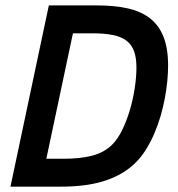

<svg xmlns="http://www.w3.org/2000/svg" viewBox="-20 -696 663 716"><path d="M606.9 -451.2Q606.9 -425.8 604 -395Q601.1 -364.3 595 -331.1Q588.9 -297.9 578.9 -263.4Q568.8 -229 554.9 -196.8Q541 -164.6 522.7 -135.7Q504.4 -106.9 481 -85Q456.1 -61.5 425.8 -45.2Q395.5 -28.8 361.1 -18.8Q326.7 -8.8 288.3 -4.4Q250 0 209 0H19L162.1 -675.8H341.8Q407.7 -675.8 457.3 -664.6Q506.8 -653.3 540 -627.2Q573.2 -601.1 590.1 -557.9Q606.9 -514.6 606.9 -451.2ZM214.8 -104Q246.6 -104 273.7 -106.7Q300.8 -109.4 323.7 -115.5Q346.7 -121.6 365.2 -131.8Q383.8 -142.1 398.9 -157.2Q419.4 -177.7 436 -211.9Q452.6 -246.1 464.4 -285.9Q476.1 -325.7 482.4 -367.2Q488.8 -408.7 488.8 -443.8Q488.8 -480.5 480 -504.9Q471.2 -529.3 451.7 -544.2Q432.1 -559.1 400.9 -565.4Q369.6 -571.8 324.2 -571.8H252L152.8 -104Z"/></svg>

Font: Clear Sans Medium
Style: Italic
Weight: 500
Italic angle: -12°
Foundry: Intel Corporation
Version: Version 1.00